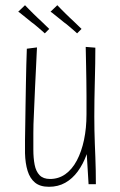

<svg xmlns="http://www.w3.org/2000/svg" viewBox="-20 -707 462 737"><path d="M168 10Q134 10 114.5 -6Q95 -22 86 -51Q77 -80 76 -119Q76 -140 76 -168.5Q76 -197 77 -231Q78 -265 78 -300Q79 -347 79.5 -387Q80 -427 81 -457.5Q82 -488 82.5 -504Q83 -520 83 -520L122 -525Q122 -525 121 -506Q120 -487 118.5 -452.5Q117 -418 114.5 -370.5Q112 -323 110 -266Q109 -248 108.5 -230.5Q108 -213 108 -196Q108 -179 108 -163.5Q108 -148 108 -133Q108 -100 113 -74.5Q118 -49 132 -34.5Q146 -20 172 -20Q205 -20 231 -38.5Q257 -57 275 -91Q293 -125 302.5 -170Q312 -215 312 -268L339 -285Q339 -239 332.5 -195Q326 -151 312.5 -114Q299 -77 278.5 -49Q258 -21 230.5 -5.5Q203 10 168 10ZM320 0 313 -116Q312 -154 312 -192.5Q312 -231 312 -268Q312 -311 312 -341Q312 -371 311.5 -397.5Q311 -424 310.5 -454Q310 -484 309 -527L346 -524Q346 -489 345.5 -463Q345 -437 344.5 -416Q344 -395 343.5 -373Q343 -351 342.5 -324Q342 -297 342 -260Q342 -233 342.5 -207Q343 -181 344 -155.5Q345 -130 346 -104.5Q347 -79 347.5 -53Q348 -27 348 0ZM276 -579Q270 -585 262 -591.5Q254 -598 245 -606Q236 -614 226 -621Q217 -629 207.5 -636Q198 -643 190 -650Q182 -657 174 -662L200 -687Q207 -680 215 -671.5Q223 -663 231.5 -655Q240 -647 248 -639Q256 -632 263.5 -624.5Q271 -617 278.5 -610Q286 -603 293 -596ZM152 -579Q146 -585 138 -591.5Q130 -598 121 -606Q112 -614 102 -621Q93 -629 83.5 -636Q74 -643 66 -650Q58 -657 50 -662L76 -687Q83 -680 91 -671.5Q99 -663 107.5 -655Q116 -647 124 -639Q132 -632 139.5 -624.5Q147 -617 154.5 -610Q162 -603 169 -596Z"/></svg>

Font: Truculenta Thin
Style: Regular
Weight: 250
Version: Version 1.002